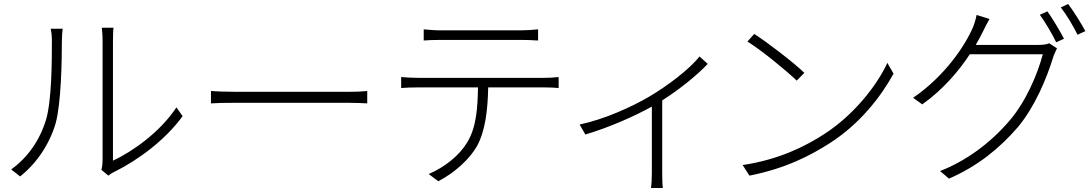

<svg xmlns="http://www.w3.org/2000/svg" viewBox="-20 -871 5458 962"><path d="M36 -22 81 13C164 -53 229 -150 259 -254C286 -353 290 -560 290 -666C290 -689 292 -711 294 -727H234C238 -708 240 -689 240 -666C240 -559 239 -364 210 -269C178 -166 118 -81 36 -22ZM488 -20 523 9C532 2 540 -4 553 -10C670 -68 806 -167 895 -289L864 -333C783 -210 645 -112 546 -66V-665C546 -699 547 -721 549 -732H490C491 -721 494 -699 494 -665V-67C494 -51 492 -34 488 -20Z M1037 -353C1064 -355 1109 -356 1164 -356H1719C1765 -356 1802 -354 1820 -353V-415C1800 -413 1770 -411 1718 -411H1164C1105 -411 1063 -413 1037 -415Z M1990 -430C2017 -432 2041 -433 2072 -433H2375C2373 -330 2367 -233 2321 -158C2282 -92 2209 -34 2128 1L2176 37C2258 -5 2333 -74 2370 -139C2412 -216 2424 -322 2426 -433H2709C2731 -433 2759 -432 2779 -430V-485C2756 -482 2730 -481 2709 -481H2072C2041 -481 2016 -483 1990 -485ZM2103 -668C2126 -670 2153 -671 2186 -671H2591C2616 -671 2649 -670 2676 -668V-724C2649 -721 2616 -719 2591 -719H2184C2152 -719 2130 -722 2103 -724Z M2884 -247 2913 -197C3040 -235 3165 -292 3246 -337V-3C3246 24 3244 59 3242 71H3301C3299 59 3298 24 3298 -3V-368C3388 -425 3479 -500 3526 -551L3485 -588C3435 -525 3326 -441 3228 -384C3143 -335 3011 -274 2884 -247Z M3701 -44 3735 9C3917 -27 4042 -92 4141 -156C4287 -250 4393 -385 4457 -502L4426 -556C4372 -439 4255 -293 4111 -200C4017 -139 3886 -72 3701 -44ZM3725 -663C3801 -615 3921 -516 3972 -467L4010 -506C3960 -555 3825 -659 3759 -701Z M4555 -381 4601 -348C4706 -423 4784 -515 4839 -599H5205C5178 -499 5121 -362 5036 -264C4940 -152 4817 -63 4690 -14L4735 24C4881 -40 4988 -128 5080 -234C5165 -336 5224 -477 5257 -585C5260 -596 5271 -618 5276 -629L5237 -654C5225 -649 5209 -646 5184 -646H4869C4885 -673 4898 -699 4910 -723C4917 -737 4926 -756 4938 -776L4873 -796C4870 -776 4860 -746 4854 -732C4814 -640 4713 -489 4555 -381ZM5190 -797C5217 -760 5253 -699 5272 -659L5311 -677C5289 -719 5253 -779 5228 -814ZM5295 -834C5324 -797 5357 -741 5379 -697L5418 -715C5398 -753 5359 -815 5332 -851Z"/></svg>

Font: GenEiGothic-pro-Light
Style: Regular
Weight: 300
Designer: Ryoko NISHIZUKA (kana & ideographs); Paul D. Hunt (Latin, Greek & Cyrillic); Wenlong ZHANG (bopomofo); Sandoll Communica
Foundry: Adobe Systems Incorporated; o_tamon
Version: Version 1.000.140830